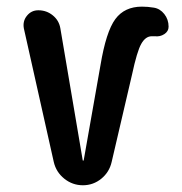

<svg xmlns="http://www.w3.org/2000/svg" viewBox="-20 -550 540 570"><path d="M139.6 -69.3 50.8 -465.8Q46.9 -487.3 60.1 -503.4Q73.2 -519.5 93.8 -519.5Q118.2 -519.5 136.7 -504.4Q155.3 -489.3 159.2 -465.8L225.6 -74.2Q225.6 -73.2 226.6 -73.2Q228.5 -73.2 228.5 -74.2L278.3 -356.4Q294.9 -456.1 322.3 -493.2Q349.6 -530.3 401.4 -530.3Q418.9 -530.3 436.5 -527.3Q455.1 -524.4 467.8 -508.3Q480.5 -492.2 480.5 -470.7Q480.5 -457 467.8 -448.7Q455.1 -440.4 439.5 -442.4H430.7Q412.1 -442.4 399.4 -419.9Q386.7 -397.5 372.1 -329.1L311.5 -69.3Q304.7 -39.1 280.8 -19.5Q256.8 0 226.1 0Q195.3 0 170.9 -19.5Q146.5 -39.1 139.6 -69.3Z"/></svg>

Font: Rounded-X Mgen+ 2m medium
Style: Regular
Weight: 500
Designer: [Source Han Sans]
Ryoko NISHIZUKA  (kana & ideographs); Paul D. Hunt (Latin, Greek & Cyrillic); Wenlong ZHANG  (bopomofo
Version: Version 1.059.20150602